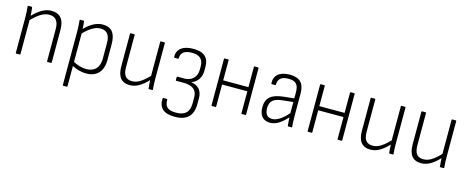

<svg xmlns="http://www.w3.org/2000/svg" viewBox="-37 -1089 4571 1879"><g transform="rotate(15 2248.5 -149.0)"><path d="M87 0Q81 0 81 -6V-367Q81 -394 79.5 -423.5Q78 -453 75 -475Q75 -482 81 -482H114Q119 -482 120 -476Q125 -440 127 -394Q174 -442 219.5 -468Q265 -494 314 -494Q378 -494 411.5 -455Q445 -416 445 -335V-6Q445 0 439 0H404Q398 0 398 -6V-331Q398 -451 303 -451Q259 -451 216.5 -424.5Q174 -398 128 -350V-6Q128 0 122 0Z M613 185Q607 185 607 179V-371Q607 -395 605.5 -423Q604 -451 601 -475Q601 -482 607 -482H640Q646 -482 646 -476Q648 -459 650 -438.5Q652 -418 652 -401Q743 -494 833 -494Q899 -494 932 -454Q965 -414 965 -330V-168Q965 -83 921 -36Q877 11 797 11Q726 11 654 -26V179Q654 185 648 185ZM822 -451Q746 -451 654 -356V-67Q687 -50 721 -40.5Q755 -31 787 -31Q850 -31 884 -67.5Q918 -104 918 -171V-327Q918 -391 894 -421Q870 -451 822 -451Z M1238 11Q1112 11 1112 -146V-476Q1112 -482 1118 -482H1153Q1159 -482 1159 -476V-149Q1159 -88 1181.5 -60Q1204 -32 1250 -32Q1293 -32 1333 -58Q1373 -84 1418 -131V-476Q1418 -482 1424 -482H1459Q1465 -482 1465 -476V-115Q1465 -87 1466 -60Q1467 -33 1470 -6Q1470 0 1463 0H1432Q1426 0 1426 -6Q1424 -26 1422.5 -47Q1421 -68 1420 -89Q1375 -40 1330 -14.5Q1285 11 1238 11Z M1745 196Q1657 196 1618.5 159.5Q1580 123 1584 56Q1584 47 1590 47H1625Q1631 47 1631 55Q1630 105 1656 129.5Q1682 154 1746 154Q1814 154 1847 122Q1880 90 1880 22V-38Q1880 -148 1741 -148H1668Q1663 -148 1663 -154V-184Q1663 -190 1668 -190H1738Q1795 -190 1829 -223.5Q1863 -257 1863 -313V-347Q1863 -453 1748 -453Q1635 -453 1635 -369Q1636 -361 1630 -361H1595Q1589 -361 1588 -370Q1586 -427 1628 -460.5Q1670 -494 1753 -494Q1909 -494 1909 -356V-313Q1909 -263 1883.5 -225.5Q1858 -188 1815 -174V-173Q1871 -164 1899 -130Q1927 -96 1927 -41V17Q1927 197 1745 196Z M2070 0Q2064 0 2064 -6V-476Q2064 -482 2070 -482H2105Q2111 -482 2111 -476V-271H2367V-476Q2367 -482 2373 -482H2408Q2414 -482 2414 -476V-6Q2414 0 2408 0H2373Q2367 0 2367 -6V-229H2111V-6Q2111 0 2105 0Z M2660 11Q2605 11 2577 -22.5Q2549 -56 2549 -118Q2549 -187 2589.5 -223.5Q2630 -260 2724 -270L2829 -281V-341Q2829 -401 2805.5 -426.5Q2782 -452 2725 -452Q2620 -452 2620 -364Q2620 -358 2615 -358H2580Q2575 -358 2574 -367Q2571 -426 2610 -459.5Q2649 -493 2727 -494Q2803 -494 2839.5 -457.5Q2876 -421 2876 -342V-115Q2876 -83 2877.5 -56.5Q2879 -30 2881 -6Q2882 0 2876 0H2844Q2838 0 2837 -7Q2835 -24 2833.5 -46Q2832 -68 2831 -89Q2781 -35 2741 -12Q2701 11 2660 11ZM2596 -121Q2596 -77 2614 -53.5Q2632 -30 2671 -30Q2739 -30 2829 -131V-244L2725 -233Q2654 -226 2625 -199.5Q2596 -173 2596 -121Z M3044 0Q3038 0 3038 -6V-476Q3038 -482 3044 -482H3079Q3085 -482 3085 -476V-271H3341V-476Q3341 -482 3347 -482H3382Q3388 -482 3388 -476V-6Q3388 0 3382 0H3347Q3341 0 3341 -6V-229H3085V-6Q3085 0 3079 0Z M3676 11Q3550 11 3550 -146V-476Q3550 -482 3556 -482H3591Q3597 -482 3597 -476V-149Q3597 -88 3619.5 -60Q3642 -32 3688 -32Q3731 -32 3771 -58Q3811 -84 3856 -131V-476Q3856 -482 3862 -482H3897Q3903 -482 3903 -476V-115Q3903 -87 3904 -60Q3905 -33 3908 -6Q3908 0 3901 0H3870Q3864 0 3864 -6Q3862 -26 3860.5 -47Q3859 -68 3858 -89Q3813 -40 3768 -14.5Q3723 11 3676 11Z M4190 11Q4064 11 4064 -146V-476Q4064 -482 4070 -482H4105Q4111 -482 4111 -476V-149Q4111 -88 4133.5 -60Q4156 -32 4202 -32Q4245 -32 4285 -58Q4325 -84 4370 -131V-476Q4370 -482 4376 -482H4411Q4417 -482 4417 -476V-115Q4417 -87 4418 -60Q4419 -33 4422 -6Q4422 0 4415 0H4384Q4378 0 4378 -6Q4376 -26 4374.5 -47Q4373 -68 4372 -89Q4327 -40 4282 -14.5Q4237 11 4190 11Z"/></g></svg>

Font: Sofia Sans Semi Condensed Light
Style: Regular
Weight: 300
Designer: Botio Nikoltchev, Ani Petrova
Foundry: lettersoup
Version: Version 4.100; ttfautohint (v1.8.4.7-5d5b)